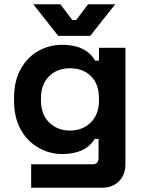

<svg xmlns="http://www.w3.org/2000/svg" viewBox="-20 -720 678 900"><path d="M46 -246V-262Q46 -341 77 -396Q107 -451 158.5 -480.5Q210 -510 272 -510Q382 -510 426 -436H444V-496H568V48Q568 99 538 129.5Q508 160 458 160H126V50H414Q442 50 442 20V-69H424Q381 2 272 2Q211 2 160 -28Q107 -58 76.5 -114Q46 -170 46 -246ZM444 -249V-259Q444 -326 406.5 -363Q369 -400 308 -400Q248 -400 210 -362.5Q172 -325 172 -259V-249Q172 -184 210.5 -146Q249 -108 308 -108Q367 -108 405.5 -146Q444 -184 444 -249ZM403 -552H253L136 -700H263L319 -626H337L393 -700H520Z"/></svg>

Font: Rootstock Sans Headline
Style: Bold
Weight: 700
Designer: Florian Karsten
Foundry: Florian Karsten
Version: Version 2.000;FEAKit 1.0